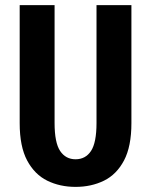

<svg xmlns="http://www.w3.org/2000/svg" viewBox="-20 -720 590 751"><path d="M275.5 11Q214.5 11 165 -13.2Q115.5 -37.5 86.2 -92.2Q57 -147 57 -238V-700H193.5V-239Q193.5 -162 215.2 -129.5Q237 -97 275.5 -97Q314.5 -97 336 -129.5Q357.5 -162 357.5 -239V-700H494V-238Q494 -147 465 -92.2Q436 -37.5 386.5 -13.2Q337 11 275.5 11Z"/></svg>

Font: Trispace SemiCondensed SemiBold
Style: Regular
Weight: 600
Width: 4
Designer: Tyler Finck
Foundry: Etcetera Type Company
Version: Version 1.210; ttfautohint (v1.8.3)